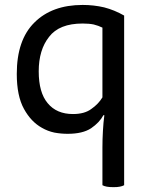

<svg xmlns="http://www.w3.org/2000/svg" viewBox="-20 -522 605 777"><path d="M402.3 -55.7Q398.4 -26.4 396.5 7.8Q394.5 42 394.5 75.2Q394.5 126 394.5 227.5Q401.4 231.4 412.1 233.4Q422.9 235.4 439.5 235.4Q455.1 235.4 464.8 233.4Q475.6 231.4 482.4 227.5Q482.4 -1 482.4 -459Q443.4 -481.4 401.4 -492.2Q359.4 -502 314.5 -502Q190.4 -502 119.1 -430.7Q47.9 -360.4 47.9 -222.7Q47.9 -133.8 77.1 -81.1Q105.5 -29.3 149.4 -4.9Q172.9 8.8 200.2 14.6Q226.6 19.5 253.9 19.5Q314.5 19.5 348.6 -2.9Q382.8 -26.4 398.4 -55.7Q399.4 -55.7 402.3 -55.7ZM394.5 -127.9Q377.9 -100.6 349.6 -81.1Q322.3 -60.5 275.4 -60.5Q209 -60.5 172.9 -104.5Q136.7 -147.5 136.7 -233.4Q136.7 -320.3 178.7 -373Q219.7 -426.8 314.5 -426.8Q340.8 -426.8 359.4 -422.9Q378.9 -418 394.5 -410.2Q394.5 -316.4 394.5 -127.9Z"/></svg>

Font: cl
Style: Regular
Weight: 400
Designer: Mitja Miklavcic
Version: Version 1.0